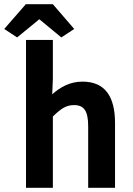

<svg xmlns="http://www.w3.org/2000/svg" viewBox="-49 -888 630 908"><path d="M74 0H201V-337C238 -373 263 -391 301 -391C348 -391 368 -364 368 -291V0H495V-306C495 -431 448 -502 341 -502C281 -502 235 -475 198 -442L201 -515V-699H74ZM32 -711 137 -797 241 -711 302 -751 201 -868H73L-29 -751Z"/></svg>

Font: Source Sans Pro SemBd
Style: Regular
Weight: 700
Designer: Paul D. Hunt
Foundry: Adobe Systems Incorporated
Version: Version 2.020;PS 2.0;hotconv 1.0.86;makeotf.lib2.5.63406